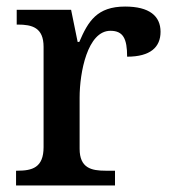

<svg xmlns="http://www.w3.org/2000/svg" viewBox="-20 -566 525 586"><path d="M29 0H331V-45H302C259 -45 223 -53 223 -112V-268C223 -345 247 -472 317 -472C356 -472 368 -448 368 -393C439 -393 470 -422 470 -469C470 -517 436 -546 362 -546C276 -546 249 -501 222 -438H217L197 -536H31V-491H34C78 -491 113 -482 113 -423V-117C113 -54 78 -45 33 -45H29Z"/></svg>

Font: Noto Serif Gurmukhi Medium
Style: Regular
Weight: 500
Designer: Vaibhav Singh and the Monotype Design Team
Foundry: Monotype Imaging Inc.
Version: Version 2.004